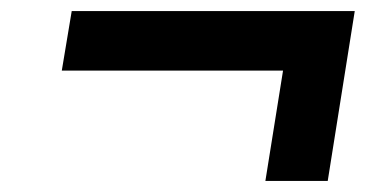

<svg xmlns="http://www.w3.org/2000/svg" viewBox="-20 -461 711 348"><path d="M461 -133 493 -333H92L110 -441H623L574 -133Z"/></svg>

Font: Nunito Sans 10pt SemiExpanded ExtraBold
Style: Italic
Weight: 800
Width: 6
Italic angle: -9°
Designer: Vernon Adams
Foundry: Vernon Adams
Version: Version 3.101;gftools[0.9.27]